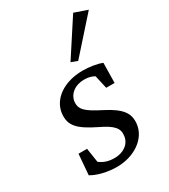

<svg xmlns="http://www.w3.org/2000/svg" viewBox="-196 -890 876 994"><g transform="rotate(-30 242.0 -393.5)"><path d="M204 9C308 9 393 -50 403 -131C411 -194 382 -234 288 -282C204 -325 176 -347 182 -396C188 -437 226 -468 282 -468C307 -468 327 -462 342 -453L360 -374H410L412 -493C384 -505 337 -512 298 -512C187 -512 105 -455 95 -374C87 -304 121 -268 223 -218C301 -181 322 -154 316 -112C311 -66 269 -37 217 -37C181 -37 153 -46 129 -65L116 -150H65L55 -27C91 -5 149 9 204 9ZM266 -581 304 -567 484 -769 406 -796Z"/></g></svg>

Font: TPK Tissa Web
Style: Italic
Weight: 400
Italic angle: -7°
Designer: Jacques Le Bailly, Suppakit Chalermlarp | Katatrad Co.,Ltd.
Foundry: Jacques Le Bailly, Cadson Demak Co.,Ltd.
Version: Version 5.000;Glyphs 3.1.2 (3151)